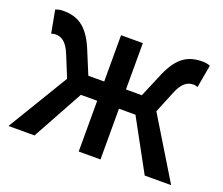

<svg xmlns="http://www.w3.org/2000/svg" viewBox="-98 -708 990 853"><g transform="rotate(20 397.0 -282.0)"><path d="M13 0H136L268 -240H345V0H448V-240H526L657 0H782L608 -286L648 -384C671 -442 696 -454 724 -454C732 -454 736 -452 743 -450L762 -557C752 -562 739 -564 726 -564C660 -564 612 -539 572 -447L523 -331H448V-550H345V-331H270L222 -447C182 -539 133 -564 68 -564C55 -564 42 -562 31 -557L51 -450C58 -452 62 -454 70 -454C98 -454 123 -442 146 -384L186 -286Z"/></g></svg>

Font: DAIFUKU Sans JP Medium
Style: Regular
Weight: 500
Designer: Original font ‘Source Han Sans JP’ : Ryoko NISHIZUKA  (kana, bopomofo & ideographs); Paul D. Hunt (Latin, Greek & Cyrill
Foundry: Daifuku
Version: Version 1.000